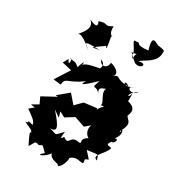

<svg xmlns="http://www.w3.org/2000/svg" viewBox="-143 -856 893 1003"><g transform="rotate(20 304.0 -354.0)"><path d="M132 -478 187 -455 117 -379 161 -366C175 -413 186 -382 280 -428C248 -394 273 -404 346 -453C309 -389 340 -437 364 -384C339 -433 393 -418 395 -430C366 -403 412 -350 394 -336C436 -338 393 -332 383 -305V-315L306 -319L261 -287L226 -345L156 -305L169 -301L82 -272L93 -231L52 -216C78 -201 90 -219 45 -190C72 -163 100 -137 95 -118C43 -142 90 -121 55 -120C121 -75 87 -96 104 -79C91 -80 95 -71 113 -7C140 -34 135 -46 161 -30C184 -34 174 -48 206 -1C150 27 220 23 259 -34C239 -30 224 6 281 26C256 16 318 38 281 42C324 39 341 -30 333 -20C381 -54 419 10 413 -40C430 -59 450 -21 406 -92C486 -87 466 -96 475 -58C435 -78 500 -101 523 -143C514 -154 480 -147 514 -177C524 -167 554 -204 522 -199C572 -239 531 -278 541 -241L534 -242C586 -304 552 -309 545 -333C558 -354 575 -381 522 -405L531 -455C513 -406 492 -444 559 -470C519 -434 482 -479 526 -483C460 -460 461 -515 497 -479C418 -487 444 -525 399 -500C434 -518 398 -553 369 -563C362 -525 319 -525 315 -565C299 -561 352 -557 326 -516C258 -514 257 -515 221 -498C238 -497 246 -548 213 -482C192 -502 205 -499 161 -511C175 -525 168 -455 154 -506ZM211 -200 208 -234 237 -211 292 -233 350 -201 423 -243C365 -233 367 -171 394 -153C343 -134 378 -112 355 -115C296 -140 311 -74 272 -116C247 -83 263 -129 267 -142C211 -103 241 -111 187 -132C229 -126 231 -147 177 -234ZM250 -605C304 -635 315 -633 315 -640C324 -603 323 -649 323 -693C348 -694 303 -683 317 -747C267 -726 290 -755 234 -745C244 -709 222 -717 191 -739C219 -702 194 -678 153 -643C158 -644 166 -668 235 -585C200 -618 197 -626 290 -605ZM488 -604C529 -580 555 -626 502 -619C519 -637 600 -643 606 -707C615 -720 593 -724 568 -733C535 -762 523 -756 531 -690C446 -695 487 -716 457 -712C420 -727 470 -666 461 -641C441 -667 433 -649 480 -651C460 -634 478 -599 456 -643Z"/></g></svg>

Font: Asimov Aggro
Style: It
Weight: 500
Designer: Google
Version: Version 2.000980; 2014